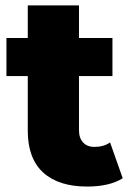

<svg xmlns="http://www.w3.org/2000/svg" viewBox="-20 -683 487 712"><path d="M303.2 8.8Q197.3 8.8 140.1 -43.2Q83 -95.2 83 -198.2V-400.9H3.9V-542H83V-663.1H272.9V-542H397V-400.9H272.9V-200.2Q272.9 -170.9 288.3 -154.5Q303.7 -138.2 330.1 -138.2Q364.3 -138.2 388.2 -154.8L435.1 -22Q386.2 8.8 303.2 8.8Z"/></svg>

Font: Montserrat ExtraBold
Style: Regular
Weight: 800
Designer: Julieta Ulanovsky
Foundry: Julieta Ulanovsky
Version: Version 9.000